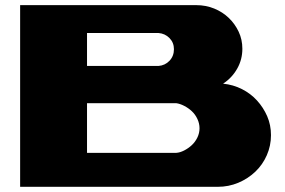

<svg xmlns="http://www.w3.org/2000/svg" viewBox="-20 -720 1097 740"><path d="M736.3 -700.2Q773.4 -700.2 805.7 -687Q837.9 -673.8 861.8 -650.9Q885.7 -627.9 899.9 -597.7Q914.1 -567.4 914.1 -532.2Q914.1 -490.2 894 -455.1Q874 -419.9 839.8 -397.5Q878.9 -393.6 912.6 -376.5Q946.3 -359.4 970.7 -332.5Q995.1 -305.7 1009.8 -272Q1024.4 -238.3 1024.4 -199.2Q1024.4 -158.2 1008.3 -121.6Q992.2 -85 963.9 -58.1Q935.5 -31.2 898.4 -15.6Q861.3 0 819.3 0H57.6V-700.2ZM315.4 -322.3V-130.9H659.2Q673.8 -131.8 689.9 -140.1Q706.1 -148.4 719.2 -160.6Q732.4 -172.9 740.7 -189.9Q749 -207 749 -225.6Q749 -244.1 740.7 -261.7Q732.4 -279.3 719.2 -291.5Q706.1 -303.7 689.9 -312Q673.8 -320.3 659.2 -322.3ZM315.4 -592.8V-465.8H590.8Q616.2 -467.8 633.3 -485.8Q650.4 -503.9 650.4 -530.3Q650.4 -555.7 633.3 -573.2Q616.2 -590.8 590.8 -592.8Z"/></svg>

Font: Polsku
Style: Regular
Weight: 400
Designer: Sebastien Sanfilippo
Version: Version 1.1